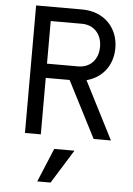

<svg xmlns="http://www.w3.org/2000/svg" viewBox="-62 -746 725 1050"><g transform="rotate(5 300.0 -221.0)"><path d="M180 -388V-622H351C417 -622 461 -575 461 -505C461 -435 417 -388 351 -388ZM93 0H180V-310H311L470 0H565L403 -317C489 -339 545 -410 545 -505C545 -620 463 -700 346 -700H93ZM371 73H260L183 258H256Z"/></g></svg>

Font: CommitMonoNiceRocks
Style: Regular
Weight: 400
Monospace: yes
Designer: Eigil Nikolajsen
Foundry: Eigil Nikolajsen
Version: Version 1.143